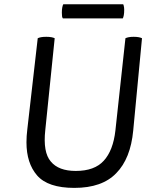

<svg xmlns="http://www.w3.org/2000/svg" viewBox="-20 -874 706 917"><path d="M241.2 -691.4Q235.4 -694.3 225.6 -696.3Q214.8 -698.2 201.2 -698.2Q185.5 -698.2 175.8 -696.3Q166 -694.3 160.2 -691.4Q143.6 -545.9 110.4 -255.9Q108.4 -242.2 107.4 -224.6Q106.4 -208 106.4 -194.3Q106.4 -94.7 157.2 -36.1Q209 23.4 335 23.4Q467.8 23.4 535.2 -46.9Q603.5 -116.2 616.2 -250Q629.9 -397.5 658.2 -691.4Q652.3 -694.3 642.6 -696.3Q632.8 -698.2 618.2 -698.2Q604.5 -698.2 594.7 -696.3Q585 -694.3 579.1 -691.4Q563.5 -543.9 531.2 -251Q520.5 -155.3 475.6 -106.4Q431.6 -57.6 341.8 -57.6Q259.8 -57.6 222.7 -102.5Q184.6 -146.5 196.3 -252.9Q210.9 -399.4 241.2 -691.4ZM566.4 -786.1Q569.3 -791 571.3 -801.8Q573.2 -811.5 573.2 -827.1Q573.2 -837.9 571.3 -844.7Q570.3 -850.6 568.4 -853.5Q472.7 -853.5 282.2 -853.5Q279.3 -848.6 277.3 -837.9Q275.4 -828.1 275.4 -813.5Q275.4 -801.8 276.4 -795.9Q277.3 -790 280.3 -786.1Q375 -786.1 566.4 -786.1Z"/></svg>

Font: cl
Style: Italic
Weight: 400
Designer: Mitja Miklavcic
Version: Version 7.504; 2011; Build 1022